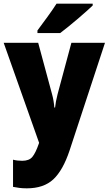

<svg xmlns="http://www.w3.org/2000/svg" viewBox="-20 -786 593 1046"><path d="M288 -766Q267 -733 238 -693.5Q209 -654 184 -620V-606H308Q348 -636 402.5 -682.5Q457 -729 485 -756V-766ZM193 -8 191 -2Q174 47 156.5 68.5Q139 90 101 90Q74 90 51 84V232Q66 235 84.5 237.5Q103 240 126 240Q218 240 270.5 191Q323 142 359 34L552 -553H369L294 -274Q283 -231 280 -200H276Q275 -216 271.5 -237Q268 -258 263 -275L188 -553H0Z"/></svg>

Font: Noto Sans UI SemiCondensed Black
Style: Regular
Weight: 900
Width: 4
Designer: Monotype Design Team
Foundry: Monotype Imaging Inc.
Version: 1.001